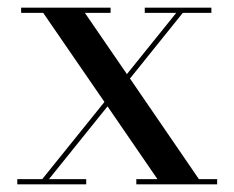

<svg xmlns="http://www.w3.org/2000/svg" viewBox="-20 -480 610 500"><path d="M25 -13.5H90L252 -214.5L92.5 -446.5H35V-460H268V-446.5H201L310.5 -287L439 -446.5H357V-460H530.5V-446.5H456L318.5 -275.5L498 -13.5H545.5V0H335V-13.5H390L260 -203L107.5 -13.5H204.5V0H25Z"/></svg>

Font: Bodoni* 16pt
Style: Regular
Weight: 400
Version: Version 2.3